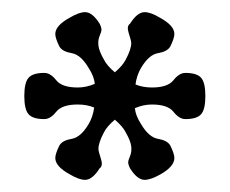

<svg xmlns="http://www.w3.org/2000/svg" viewBox="-20 -650 378 316"><path d="M285 -530Q304 -530 311 -522Q318 -514 318 -492Q318 -470 311 -462Q304 -454 285 -454Q275 -454 265.5 -466Q256 -478 230 -478Q216 -478 202 -472Q203 -460 212 -446Q225 -424 240 -421.5Q255 -419 260 -411Q267 -397 267 -390Q267 -376 244 -363Q228 -354 218 -354Q206 -354 194 -373Q191 -379 191 -383Q191 -386 194 -393Q197 -400 196 -409Q195 -418 187 -432Q182 -442 169 -453Q156 -442 151 -432Q142 -415 142 -405Q142 -401 146 -389Q150 -377 144 -373Q132 -354 120 -354Q110 -354 95 -363Q71 -376 71 -390Q71 -397 78 -411Q83 -419 98 -421.5Q113 -424 126 -446Q133 -458 135 -473Q123 -478 108 -478Q82 -478 72.5 -466Q63 -454 53 -454Q34 -454 27 -462Q20 -470 20 -492Q20 -514 27 -522Q34 -530 53 -530Q63 -530 72.5 -518Q82 -506 108 -506Q122 -506 136 -512Q135 -524 126 -538Q113 -560 98 -562.5Q83 -565 78 -573Q71 -587 71 -594Q71 -608 95 -621Q110 -630 120 -630Q132 -630 144 -611Q147 -605 147 -601Q147 -598 144 -591Q141 -584 142 -575Q143 -566 151 -552Q156 -542 169 -531Q182 -542 187 -552Q196 -569 196 -579Q196 -583 192 -595Q188 -607 194 -611Q206 -630 218 -630Q228 -630 243 -621Q267 -608 267 -594Q267 -587 260 -573Q255 -565 240 -562.5Q225 -560 212 -538Q205 -526 203 -511Q215 -506 230 -506Q256 -506 265.5 -518Q275 -530 285 -530Z"/></svg>

Font: Unna
Style: Regular
Weight: 400
Designer: Jorge de Buen U.
Foundry: Omnibus-Type
Version: Version 2.006;PS 002.006;hotconv 1.0.70;makeotf.lib2.5.58329